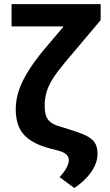

<svg xmlns="http://www.w3.org/2000/svg" viewBox="-20 -731 540 940"><path d="M343.8 189.5 271.5 136.2Q288.1 118.7 297.9 103.8Q307.6 88.9 312.3 75.9Q316.9 63 316.9 52.2Q316.9 36.1 304.4 24.7Q292 13.2 261.7 5.4L225.6 -3.9Q137.2 -26.9 97.2 -71.3Q57.1 -115.7 57.1 -196.3Q57.1 -241.2 71.5 -285.4Q85.9 -329.6 115.2 -377.7Q144.5 -425.8 189.5 -481L289.6 -599.1L288.6 -601.6H36.6V-710.9H472.7V-632.3L296.9 -423.8Q261.7 -381.8 240 -348.1Q218.3 -314.5 208.5 -282.5Q198.7 -250.5 198.7 -212.9Q198.7 -164.6 217.3 -142.8Q235.8 -121.1 277.3 -110.4L315.4 -98.6Q366.2 -83.5 397.7 -68.8Q429.2 -54.2 443.6 -33Q458 -11.7 457.5 23.4Q457.5 52.2 443.6 81.8Q429.7 111.3 404.3 138.7Q378.9 166 343.8 189.5Z"/></svg>

Font: Roboto Slab LO
Style: Bold
Weight: 700
Designer: Google
Version: Version 2.000